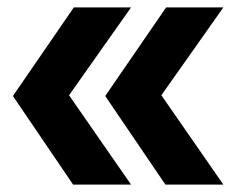

<svg xmlns="http://www.w3.org/2000/svg" viewBox="-20 -540 640 520"><path d="M585 -40H428L265 -280L430 -520H585L417 -282ZM335 -40H178L15 -280L180 -520H335L167 -282Z"/></svg>

Font: Maple Mono NL ExtraBold
Style: Italic
Weight: 800
Italic angle: -10°
Monospace: yes
Designer: subframe7536
Version: Version 7.000